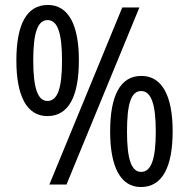

<svg xmlns="http://www.w3.org/2000/svg" viewBox="-20 -744 762 774"><path d="M46 -500C46 -357 88 -276 171 -276C257 -276 298 -356 298 -501C298 -644 256 -724 173 -724C87 -724 46 -645 46 -500ZM542 -714H473L179 0H248ZM114 -500C114 -610 131 -663 172 -663C212 -663 230 -611 230 -500C230 -390 213 -337 171 -337C132 -337 114 -390 114 -500ZM424 -214C424 -71 466 10 548 10C634 10 676 -70 676 -215C676 -358 633 -438 550 -438C465 -438 424 -359 424 -214ZM492 -214C492 -324 508 -377 549 -377C589 -377 608 -325 608 -214C608 -104 590 -51 549 -51C509 -51 492 -104 492 -214Z"/></svg>

Font: Noto Sans Sinhala Condensed
Style: Regular
Weight: 400
Width: 3
Designer: Jelle Bosma - Monotype Design Team
Foundry: Monotype Imaging Inc.
Version: Version 2.006